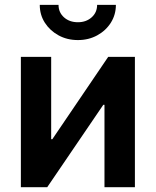

<svg xmlns="http://www.w3.org/2000/svg" viewBox="-20 -784 652 804"><path d="M544.9 0H417.5V-345.2H412.6L177.7 0H67.4V-545.9H194.3V-201.2H199.2L433.1 -545.9H544.9ZM306.2 -616.2Q261.2 -616.2 225.1 -636Q189 -655.8 167.7 -689Q146.5 -722.2 146.5 -763.7H225.1Q225.1 -731.9 248 -711.4Q271 -690.9 306.2 -690.9Q340.8 -690.9 363.8 -711.4Q386.7 -731.9 386.7 -763.7H465.3Q465.3 -722.7 444.3 -689.2Q423.3 -655.8 387.2 -636Q351.1 -616.2 306.2 -616.2Z"/></svg>

Font: Inter SemiBold
Style: Regular
Weight: 600
Designer: Rasmus Andersson
Foundry: rsms
Version: Version 4.001;git-9221beed3